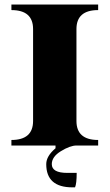

<svg xmlns="http://www.w3.org/2000/svg" viewBox="-20 -629 474 830"><path d="M29.3 -609.4H404.3V-585.4Q310.5 -585.4 310.5 -503.4V-106Q310.5 -23.9 404.3 -23.9V0H311Q283 0 242.7 24.9Q203.9 48.8 203.9 80.6Q203.9 118.4 270.8 118.4L311.5 118.2Q311.5 164.3 304.4 180.9H293.2Q179.9 180.9 179.9 80.6Q179.9 45.9 220 12V0H29.3V-23.9Q123 -23.9 123 -106V-503.4Q123 -585.4 29.3 -585.4Z"/></svg>

Font: itsadzoke
Style: Regular
Weight: 700
Width: 7
Version: Version 0.45